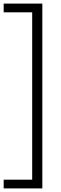

<svg xmlns="http://www.w3.org/2000/svg" viewBox="-40 -828 342 1068"><path d="M-19.5 220V171.5H139V-759.5H-19.5V-808H195.5V220Z"/></svg>

Font: Encode Sans Cnd Lt
Style: Regular
Weight: 300
Width: 3
Designer: Multiple Designers
Foundry: Impallari Type
Version: Version 3.002; ttfautohint (v1.8.3) -l 8 -r 50 -G 200 -x 14 